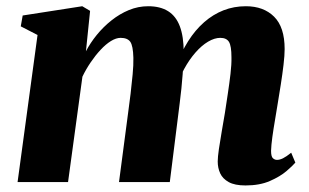

<svg xmlns="http://www.w3.org/2000/svg" viewBox="-20 -570 966 601"><path d="M262 -536 249 -409.5Q262.5 -435.5 283 -460.8Q303.5 -486 329 -506.2Q354.5 -526.5 383.5 -538.5Q412.5 -550.5 444 -550.5Q481.5 -550.5 506.2 -535Q531 -519.5 543 -487.5Q555 -455.5 555 -406.5Q555 -398.5 554.5 -388.5Q554 -378.5 552.8 -368Q551.5 -357.5 550.5 -348L530.5 -360.5Q546.5 -405.5 568.8 -440.8Q591 -476 619 -500.5Q647 -525 679.8 -537.8Q712.5 -550.5 749.5 -550.5Q805 -550.5 838 -517.8Q871 -485 871 -416.5Q871 -397 867.5 -367.2Q864 -337.5 859 -305.8Q854 -274 849.5 -247Q845.5 -222 840.8 -194.2Q836 -166.5 832.5 -141Q829 -115.5 828.5 -98Q828.5 -80 834.2 -74.8Q840 -69.5 847 -69.5Q855.5 -69.5 865.8 -74.5Q876 -79.5 891.5 -92L904.5 -61Q896.5 -51.5 876.8 -34.5Q857 -17.5 825 -3.5Q793 10.5 748.5 10.5Q715 10.5 696 0Q677 -10.5 669.2 -27.5Q661.5 -44.5 661.5 -64.5Q661.5 -78 665.2 -103.5Q669 -129 674.2 -159.2Q679.5 -189.5 684 -216.5Q688.5 -245.5 693.2 -277.2Q698 -309 701.5 -338.8Q705 -368.5 704.5 -391Q704.5 -426 696.8 -438.8Q689 -451.5 669.5 -451.5Q651.5 -451.5 631.2 -439.5Q611 -427.5 591.8 -405.5Q572.5 -383.5 556.5 -354.2Q540.5 -325 530.5 -290.5L554 -382Q553.5 -360.5 551.8 -338Q550 -315.5 547.8 -292.8Q545.5 -270 542.5 -247L511.5 0H352.5L381 -216.5Q385 -245.5 388.8 -276.8Q392.5 -308 395.2 -337.2Q398 -366.5 397.5 -389Q396.5 -427 387.8 -439.2Q379 -451.5 357.5 -451.5Q343.5 -451.5 327.2 -441.5Q311 -431.5 294.8 -414Q278.5 -396.5 263.8 -374.8Q249 -353 238 -330L193 0H35L97.5 -460.5L45 -487.5L51 -521.5L237.5 -550.5Z"/></svg>

Font: Merriweather 60pt Black
Style: Italic
Weight: 900
Italic angle: -7.8°
Version: Version 2.101